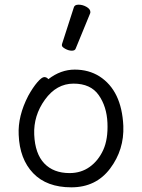

<svg xmlns="http://www.w3.org/2000/svg" viewBox="-20 -784 608 822"><path d="M296 -752Q299 -764 316.5 -764Q334 -764 350.5 -754.5Q367 -745 367 -732Q367 -729 366 -727L304 -576Q301 -567 287.5 -567Q274 -567 259.5 -575Q245 -583 245 -589.5Q245 -596 246 -597ZM187 -445Q240 -486 300 -486Q360 -486 406 -457Q501 -396 508 -245Q512 -143 451.5 -62.5Q391 18 285.5 18Q180 18 122 -42.5Q64 -103 60 -207Q56 -287 101 -374Q121 -410 140 -432Q159 -454 169.5 -454Q180 -454 187 -445ZM278 -43Q327 -43 364 -69.5Q401 -96 422 -142Q443 -188 440 -258Q437 -328 402.5 -377Q368 -426 295 -426Q222 -426 172.5 -357.5Q123 -289 126.5 -207.5Q130 -126 169.5 -84.5Q209 -43 278 -43Z"/></svg>

Font: Fusion Kai T
Style: Regular
Weight: 400
Designer: Fontworks Inc.
Version: Version 24.134;May 13, 2024